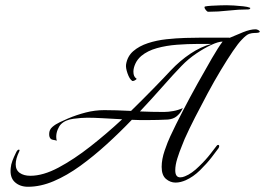

<svg xmlns="http://www.w3.org/2000/svg" viewBox="-20 -689 1013 734"><path d="M87 25Q56 25 36.5 7Q17 -11 21 -47Q22 -60 27.5 -74.5Q33 -89 40 -103Q46 -117 52 -117Q57 -117 53 -109Q40 -82 40 -61Q40 -39 55.5 -28Q71 -17 96 -17Q145 -17 204 -48.5Q263 -80 326 -129.5Q389 -179 447 -233Q408 -235 374 -237Q340 -239 314 -239Q292 -239 261 -235Q230 -231 213 -214Q206 -207 200.5 -193.5Q195 -180 195 -166Q195 -162 195.5 -158.5Q196 -155 197 -151Q193 -153 182.5 -154.5Q172 -156 169 -167Q168 -170 168 -177Q168 -193 180 -203.5Q192 -214 209 -222Q226 -230 240 -236Q273 -250 308 -259Q343 -268 379 -268Q420 -268 481 -265Q528 -311 568 -352Q608 -393 633 -420Q668 -457 707.5 -483.5Q747 -510 788 -521H733Q698 -521 657 -518Q616 -515 580 -505Q544 -495 520 -475Q505 -462 497.5 -445.5Q490 -429 490 -415Q490 -396 501 -389Q502 -389 502 -388.5Q502 -388 502 -388Q502 -385 495 -381.5Q488 -378 485 -380Q475 -387 467.5 -408.5Q460 -430 462 -443Q467 -474 489.5 -493.5Q512 -513 545.5 -524Q579 -535 616.5 -539Q654 -543 688.5 -544Q723 -545 747 -545H856Q858 -545 857 -544Q882 -555 909.5 -566Q937 -577 957 -577Q962 -577 967.5 -574Q973 -571 973 -568Q973 -563 953 -563Q943 -563 932.5 -559.5Q922 -556 905 -538Q891 -524 870 -493Q849 -462 824 -420.5Q799 -379 774 -332.5Q749 -286 726 -241Q703 -196 686 -158Q684 -152 675 -130.5Q666 -109 658 -83.5Q650 -58 650 -38Q650 -11 669 -11Q678 -11 687 -15Q700 -20 714 -30Q728 -40 741 -53Q767 -78 785 -101.5Q803 -125 807 -130Q810 -135 814 -135Q818 -135 818 -130Q818 -127 815 -122Q808 -112 789 -87.5Q770 -63 744.5 -38Q719 -13 690 0Q681 4 671 6.5Q661 9 651 9Q631 9 614.5 -5Q598 -19 598 -51Q598 -80 609.5 -113.5Q621 -147 631 -168Q651 -211 678.5 -264Q706 -317 735.5 -370Q765 -423 790 -466Q815 -509 831 -530Q815 -530 788 -517.5Q761 -505 730.5 -484.5Q700 -464 674 -437Q643 -405 602.5 -359Q562 -313 515 -263Q538 -262 561 -261.5Q584 -261 607 -261Q623 -261 642.5 -264.5Q662 -268 679 -276Q679 -276 673.5 -265.5Q668 -255 655.5 -244.5Q643 -234 622 -232Q603 -231 584 -230.5Q565 -230 546 -230Q530 -230 514.5 -230Q499 -230 484 -231Q438 -183 388 -137.5Q338 -92 287 -55Q236 -18 185.5 3.5Q135 25 87 25ZM776 -644Q772 -644 766.5 -651Q761 -658 762 -662L763 -664Q771 -666 787.5 -667Q804 -668 821 -668.5Q838 -669 846 -669Q856 -669 874 -668Q892 -667 909.5 -665Q927 -663 934 -660Q935 -659 936 -659Q937 -659 937 -658Q935 -653 930 -653Q892 -653 853 -648.5Q814 -644 776 -644Z"/></svg>

Font: Italianno
Style: Regular
Weight: 400
Designer: Robert E. Leuschke
Foundry: Robert E. Leuschke
Version: Version 1.100; ttfautohint (v1.8.3)